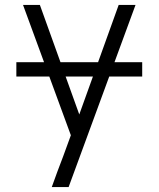

<svg xmlns="http://www.w3.org/2000/svg" viewBox="-20 -540 640 775"><path d="M189 215Q200 184 211.5 153Q223 122 235 91L266 6L73 -520H141L300 -78L459 -520H527L257 215ZM46 -231V-289H554V-231Z"/></svg>

Font: Iosevka Custom Light Extended
Style: Regular
Weight: 300
Width: 7
Monospace: yes
Designer: Belleve Invis
Foundry: Belleve Invis
Version: Version 11.2.4; ttfautohint (v1.8.4)